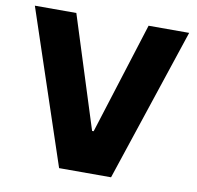

<svg xmlns="http://www.w3.org/2000/svg" viewBox="-77 -768 872 848"><g transform="rotate(10 358.5 -344.0)"><path d="M242 0 12 -688H198L357 -187H364L522 -688H704L475 0Z"/></g></svg>

Font: Saira SemiExpanded
Style: Bold
Weight: 700
Width: 6
Designer: Hector Gatti with collaboration of the Omnibus-Type team
Foundry: Omnibus-Type
Version: Version 1.101